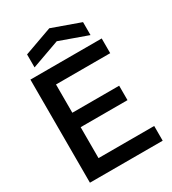

<svg xmlns="http://www.w3.org/2000/svg" viewBox="-215 -1018 1010 1129"><g transform="rotate(-30 290.0 -453.0)"><path d="M56 0V-700H540V-600H172V-408H490V-310H172V-100H550V0ZM113 -750V-838L303 -906L493 -838V-750L303 -818Z"/></g></svg>

Font: Tektur Medium
Style: Regular
Weight: 500
Designer: Adam Jagosz
Foundry: Adam Jagosz
Version: Version 1.005;gftools[0.9.30]